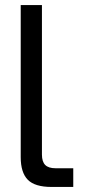

<svg xmlns="http://www.w3.org/2000/svg" viewBox="-20 -740 338 760"><path d="M146 -720V-128Q146 -100 159 -87Q172 -74 200 -74H270V0H184Q118 0 90 -28.5Q62 -57 62 -118V-720Z"/></svg>

Font: Aspekta 400
Style: Regular
Weight: 400
Designer: Ivo Dolenc
Version: Version 2.000